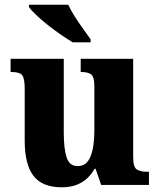

<svg xmlns="http://www.w3.org/2000/svg" viewBox="-20 -786 678 816"><path d="M243 10Q159 10 122 -39Q85 -88 85 -188V-409Q85 -452 74.5 -466Q64 -480 29 -480H25V-536H251V-222Q251 -155 263 -117.5Q275 -80 310 -80Q348 -80 364.5 -120.5Q381 -161 381 -230V-418Q381 -461 366.5 -470.5Q352 -480 326 -480H323V-536H546V-118Q546 -75 562 -65.5Q578 -56 603 -56H613V0H410L386 -69H382Q338 10 243 10ZM289 -606Q266 -620 237.5 -639.5Q209 -659 181.5 -681Q154 -703 133 -723Q112 -743 103 -756V-766H270Q280 -744 297 -717Q314 -690 333 -664Q352 -638 365 -619V-606Z"/></svg>

Font: Noto Serif Myanmar SemiCondensed ExtraBold
Style: Regular
Weight: 800
Width: 4
Designer: Ben Mitchell and the Monotype Design Team
Foundry: Monotype Imaging Inc.
Version: Version 2.106; ttfautohint (v1.8.4.7-5d5b)